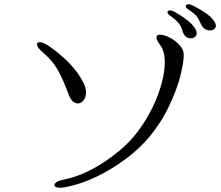

<svg xmlns="http://www.w3.org/2000/svg" viewBox="-20 -876 1040 902"><path d="M920 -771Q914 -787 903.5 -800Q893 -813 864 -832Q853 -839 853 -847Q853 -851 856.5 -853.5Q860 -856 866 -856Q874 -856 886 -850Q943 -821 968.5 -797Q994 -773 994 -755Q994 -745 986 -739Q978 -733 966 -733Q947 -733 933 -748Q927 -755 920 -771ZM836 -735Q830 -753 819.5 -767Q809 -781 778 -803Q767 -811 767 -818Q767 -827 779 -827Q788 -827 801 -820Q855 -789 879.5 -763.5Q904 -738 904 -720Q904 -709 896 -702.5Q888 -696 876 -696Q856 -696 845 -713Q840 -721 836 -735ZM262 6Q249 6 242.5 2.5Q236 -1 236 -7Q236 -14 246.5 -21Q257 -28 275 -31Q372 -50 471 -116Q570 -182 625 -255Q686 -336 720 -425.5Q754 -515 754 -583Q754 -637 732 -665Q715 -688 715 -700Q715 -713 732 -713Q750 -713 776 -700Q802 -687 822 -666Q842 -645 843 -623Q845 -591 828 -522Q811 -453 770.5 -370Q730 -287 666 -215Q597 -139 492.5 -77.5Q388 -16 288 3Q273 6 262 6ZM178 -633Q154 -653 154 -668Q154 -678 167 -678Q183 -678 211 -659Q330 -575 373 -485Q384 -463 384 -441Q384 -419 372.5 -404.5Q361 -390 346 -390Q333 -390 321.5 -400.5Q310 -411 302 -433Q275 -507 250 -550Q225 -593 178 -633Z"/></svg>

Font: Hina Mincho
Style: Regular
Weight: 400
Designer: satsuyako
Foundry: satsuyako
Version: Version 1.100